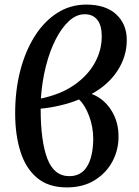

<svg xmlns="http://www.w3.org/2000/svg" viewBox="-20 -802 604 836"><path d="M271 14Q191 14 141.5 -27.5Q92 -69 69 -142Q46 -215 46 -309Q46 -408 68 -493.5Q90 -579 131 -644Q172 -709 229 -745.5Q286 -782 356 -782Q440 -782 486 -739.5Q532 -697 532 -628Q532 -556 491.5 -494Q451 -432 379 -393Q432 -373 464.5 -322Q497 -271 496 -205Q496 -149 469.5 -99Q443 -49 392.5 -17.5Q342 14 271 14ZM158 -373Q244 -391 302.5 -431.5Q361 -472 392 -527Q423 -582 423 -644Q423 -692 403.5 -716Q384 -740 349 -740Q313 -740 281 -711Q249 -682 223 -631.5Q197 -581 180 -514.5Q163 -448 158 -373ZM282 -35Q333 -35 359 -77Q385 -119 386 -197Q386 -249 368 -297Q350 -345 324 -369Q289 -354 242.5 -343Q196 -332 157 -329Q157 -188 186 -111.5Q215 -35 282 -35Z"/></svg>

Font: Literata 36pt Medium
Style: Italic
Weight: 500
Italic angle: -2°
Designer: Latin by Veronika Burian and Jose Scaglione. Greek by Irene Vlachou. Cyrillic by Vera Evstafieva
Foundry: TypeTogether
Version: Version 3.002